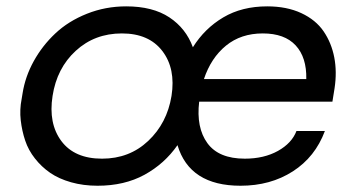

<svg xmlns="http://www.w3.org/2000/svg" viewBox="-20 -572 1124 610"><path d="M290 18.1Q244.6 18.1 205.8 7.1Q167 -3.9 139.4 -22.9Q111.8 -42 91.1 -68.4Q70.3 -94.7 60.1 -125.2Q49.8 -155.8 45.9 -189.7Q42 -223.6 48.8 -257.8L51.8 -275.9Q60.1 -328.6 87.2 -377.7Q114.3 -426.8 155.8 -465.8Q197.3 -504.9 256.1 -528.3Q314.9 -551.8 380.9 -551.8Q465.3 -551.8 518.1 -516.8Q570.8 -481.9 592.8 -421.9Q630.4 -481.9 689.5 -516.8Q748.5 -551.8 829.1 -551.8Q891.1 -551.8 937.3 -530.3Q983.4 -508.8 1008.3 -472.2Q1033.2 -435.5 1042 -389.6Q1050.8 -343.8 1043 -292L1036.1 -249H612.8Q603 -166.5 638.9 -117.2Q674.8 -67.9 757.8 -67.9Q818.8 -67.9 863 -92.5Q907.2 -117.2 921.9 -155.8H1012.2Q981.4 -73.2 910.4 -27.6Q839.4 18.1 744.1 18.1Q582.5 18.1 543.9 -110.8Q502.9 -51.8 439.2 -16.8Q375.5 18.1 290 18.1ZM627.9 -320.8H953.1Q954.6 -389.6 919.4 -427.7Q884.3 -465.8 814.9 -465.8Q745.6 -465.8 698 -427Q650.4 -388.2 627.9 -320.8ZM304.2 -67.9Q391.1 -67.9 450.9 -124.3Q510.7 -180.7 524.9 -267.1Q538.6 -354 495.8 -409.9Q453.1 -465.8 367.2 -465.8Q280.8 -465.8 220.7 -410.6Q160.6 -355.5 147 -267.1Q133.3 -179.7 175 -123.8Q216.8 -67.9 304.2 -67.9Z"/></svg>

Font: Sora Italic
Style: Regular
Weight: 400
Designer: Jonathan Barnbrook, Julián Moncada
Foundry: Barnbrook Fonts
Version: Version 2.000